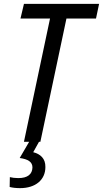

<svg xmlns="http://www.w3.org/2000/svg" viewBox="-20 -734 533 994"><path d="M131 0 82 84C125 90 148 104 148 133C147 168 123 188 75 188C58 188 42 186 31 183L30 234C45 238 64 240 84 240C164 240 215 197 215 131C216 86 188 63 152 54L182 0H189L324 -638H477L493 -714H104L86 -638H239L104 0Z"/></svg>

Font: Noto Sans Display SemiCondensed
Style: Italic
Weight: 400
Width: 4
Italic angle: -12°
Designer: Monotype Design Team
Foundry: Monotype Imaging Inc.
Version: Version 1.900